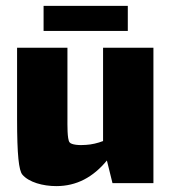

<svg xmlns="http://www.w3.org/2000/svg" viewBox="-20 -622 582 652"><path d="M414 -602H128V-517H414ZM330 -460V-143C312 -136 291 -131 272 -130C250 -128 222 -130 216 -139C208 -150 209 -198 209 -220V-460H38V-218C38 -95 44 -43 56 -29C78 -3 126 10 171 10C240 10 296 -20 343 -77L362 0H501V-460Z"/></svg>

Font: FilmFarsi_V5 Display
Style: Regular
Weight: 400
Designer: Borna Izadpanah
Foundry: Borna Izadpanah
Version: Version 1.000;PS 001.000;hotconv 1.0.88;makeotf.lib2.5.64775